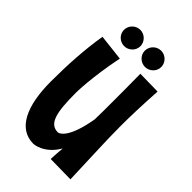

<svg xmlns="http://www.w3.org/2000/svg" viewBox="-212 -768 860 860"><g transform="rotate(45 218.0 -338.0)"><path d="M401 7C396 -148 391 -226 391 -320C391 -381 393 -448 399 -547L288 -549C289 -480 289 -426 289 -379C289 -335 289 -298 288 -260C261 -102 212 -102 212 -102C157 -102 144 -161 144 -285C144 -285 144 -378 175 -532L51 -546C35 -449 29 -348 29 -241C29 -88 74 12 171 12C171 12 235 10 279 -67C277 -45 275 -21 274 5ZM201 -636C201 -665 177 -688 149 -688C121 -688 97 -665 97 -636C97 -608 121 -585 149 -585C177 -585 201 -608 201 -636ZM333 -636C333 -665 309 -688 281 -688C253 -688 229 -665 229 -636C229 -608 253 -585 281 -585C309 -585 333 -608 333 -636Z"/></g></svg>

Font: Rum Raisin
Style: Regular
Weight: 400
Designer: Astigmatic (AOETI)
Foundry: Astigmatic (AOETI)
Version: Version 1.000